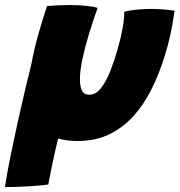

<svg xmlns="http://www.w3.org/2000/svg" viewBox="-88 -529 715 764"><path d="M-68.5 215.5Q-60 160.5 -46.5 94Q-33 27.5 -17.8 -41.8Q-2.5 -111 12.8 -175.5Q28 -240 41.2 -292Q54.5 -344 62.5 -375L253 -359.5Q234.5 -300 217.2 -241.8Q200 -183.5 183.8 -126Q167.5 -68.5 152 -10.5Q142.5 24.5 134.2 60.2Q126 96 118.5 132Q111 168 104 205.5Q73 209.5 23.5 212.5Q-26 215.5 -68.5 215.5ZM406.5 -482Q424 -487.5 454.2 -490.5Q484.5 -493.5 512 -493.5Q535 -493.5 562.2 -491.5Q589.5 -489.5 606.5 -486.5Q602 -451.5 595.2 -416.8Q588.5 -382 579.5 -348Q558.5 -269.5 527.8 -200.8Q497 -132 454 -79.8Q411 -27.5 353.5 2.2Q296 32 221.5 32Q151 32 108.2 7Q65.5 -18 46.5 -63.8Q27.5 -109.5 27.5 -171.5Q27.5 -220 37.2 -275.2Q47 -330.5 63.5 -389Q80 -447.5 99 -505Q116 -506.5 142.5 -507.8Q169 -509 190.5 -509Q222 -509 253 -506Q284 -503 300.5 -497.5Q283.5 -450.5 267.2 -397.8Q251 -345 240.5 -296.5Q230 -248 230 -212.5Q230 -185 238.2 -168.5Q246.5 -152 267 -152Q294 -152 315 -179.8Q336 -207.5 352.5 -250.2Q369 -293 381.5 -338Q393.5 -381 400 -417.2Q406.5 -453.5 406.5 -482Z"/></svg>

Font: Grandstander Thin Black
Style: Italic
Weight: 900
Italic angle: -15°
Version: Version 1.200